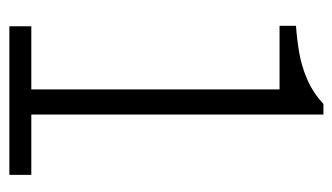

<svg xmlns="http://www.w3.org/2000/svg" viewBox="-174 -554 727 420"><g transform="rotate(90 190.0 -343.5)"><path d="M37 0V-48H175V-591H36V-627Q65 -629 94.5 -634Q124 -639 153 -651.5Q182 -664 207 -687H230V-48H362V0Z"/></g></svg>

Font: Archivo Condensed ExtraLight
Style: Regular
Weight: 250
Width: 3
Designer: Hector Gatti
Foundry: Omnibus-Type
Version: Version 2.001